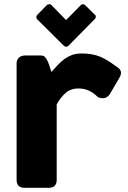

<svg xmlns="http://www.w3.org/2000/svg" viewBox="-20 -901 615 921"><path d="M59.6 -597.7Q59.6 -607.4 63.5 -614.3Q67.4 -621.1 72.3 -626Q78.1 -630.9 85.9 -632.8Q92.8 -634.8 99.6 -634.8Q125 -634.8 175.8 -634.8Q188.5 -634.8 195.3 -627.9Q203.1 -620.1 208 -608.4Q213.9 -596.7 217.8 -583Q221.7 -569.3 226.6 -555.7Q242.2 -572.3 256.8 -588.9Q271.5 -604.5 288.1 -617.2Q305.7 -629.9 326.2 -637.7Q345.7 -644.5 372.1 -644.5Q399.4 -644.5 419.9 -640.6Q441.4 -636.7 460.9 -628.9Q479.5 -621.1 498 -609.4Q516.6 -597.7 539.1 -581.1Q560.5 -569.3 560.5 -551.8Q560.5 -541 551.8 -526.4Q537.1 -501 506.8 -449.2Q493.2 -429.7 472.7 -429.7Q462.9 -429.7 450.2 -434.6Q428.7 -456.1 407.2 -465.8Q384.8 -476.6 356.4 -476.6Q336.9 -476.6 321.3 -470.7Q306.6 -465.8 294.9 -455.1Q283.2 -445.3 272.5 -431.6Q261.7 -418 252 -400.4Q252 -280.3 252 -38.1Q252 -19.5 242.2 -9.8Q233.4 0 211.9 0Q173.8 0 98.6 0Q59.6 0 59.6 -38.1Q59.6 -224.6 59.6 -597.7ZM307.6 -680.7Q304.7 -678.7 302.7 -677.7Q300.8 -676.8 296.9 -676.8Q293 -676.8 287.1 -680.7Q244.1 -723.6 158.2 -808.6Q154.3 -811.5 154.3 -820.3Q154.3 -824.2 159.2 -830.1Q173.8 -844.7 203.1 -875Q209 -880.9 216.8 -880.9Q222.7 -880.9 227.5 -876Q251 -852.5 296.9 -804.7Q314.5 -823.2 368.2 -877Q372.1 -880.9 377 -880.9Q377.9 -880.9 379.9 -880.9Q385.7 -878.9 389.6 -875Q405.3 -860.4 434.6 -831.1Q437.5 -829.1 438.5 -826.2Q439.5 -823.2 439.5 -820.3Q439.5 -816.4 438.5 -814.5Q436.5 -811.5 434.6 -809.6Q392.6 -766.6 307.6 -680.7Z"/></svg>

Font: Cocogoose
Style: Regular
Weight: 400
Designer: Cosimo Lorenzo Pancini
Version: Version 1.000